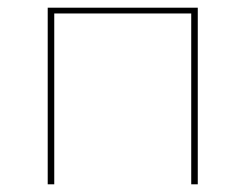

<svg xmlns="http://www.w3.org/2000/svg" viewBox="-20 -479 637 499"><path d="M494 -459V0H477V-444H121V0H104V-459Z"/></svg>

Font: EauTestSC Thin
Style: Regular
Weight: 250
Designer: Christian Thalmann (Catharsis Fonts)
Version: Version 0.001;PS 000.001;hotconv 1.0.88;makeotf.lib2.5.64775